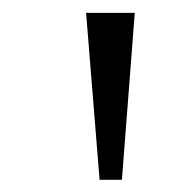

<svg xmlns="http://www.w3.org/2000/svg" viewBox="-20 -748 284 306"><path d="M138.7 -461.4 117.2 -727.5H194.8L174.3 -461.4Z"/></svg>

Font: Inter 20pt Light
Style: Regular
Weight: 300
Version: Version 4.001;git-66647c0bb